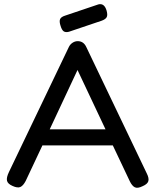

<svg xmlns="http://www.w3.org/2000/svg" viewBox="-20 -885 744 919"><path d="M683 -54Q694 -32 690 -18Q686 -4 663 6Q639 18 625.5 11.5Q612 5 601 -18L520 -189H183L103 -19Q91 4 77.5 10Q64 16 40 5Q17 -5 13.5 -20Q10 -35 23 -62L310 -661Q316 -673 327.5 -680.5Q339 -688 352 -688Q380 -688 393 -660ZM351 -550 218 -266H485ZM310 -733Q294 -729 285 -735Q276 -741 270 -761Q263 -782 267.5 -793Q272 -804 291 -810L451 -864Q479 -871 490 -835Q496 -814 491 -803.5Q486 -793 467 -786Z"/></svg>

Font: Fredoka
Style: Regular
Weight: 400
Designer: Ben Nathan
Foundry: Milena B. Brandão, Ben Nathan
Version: Version 2.001